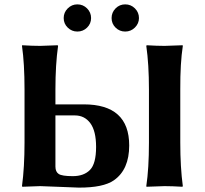

<svg xmlns="http://www.w3.org/2000/svg" viewBox="-20 -856 942 883"><path d="M665 -444.8Q665 -560.1 652.8 -645L654.8 -647.9Q702.6 -645 736.8 -645Q736.8 -645 819.8 -647.9L820.8 -645Q808.6 -565.9 809.1 -444.8V-200.2Q809.1 -86.4 820.8 0L818.8 2.9Q771 0 736.8 0Q736.8 0 653.8 2.9L652.8 0Q665 -81.1 665 -200.2ZM234.9 -89.8Q234.9 -65.9 250 -55.9Q265.1 -45.9 314.9 -45.9Q365.7 -45.9 393.8 -74.5Q421.9 -103 421.9 -180.2Q421.9 -253.4 395.5 -289.3Q369.1 -325.2 324.2 -325.2H234.9ZM92.8 -200.2V-444.8Q92.8 -564 81.1 -645L82 -647.9Q129.9 -645 165 -645L245.1 -647.9L247.1 -645Q234.9 -559.1 234.9 -444.8V-376H365.2Q574.2 -376 574.2 -187Q574.2 -76.2 503.9 -26.9Q455.1 7.3 341.8 6.8Q329.6 6.8 254.9 3.4Q180.2 0 165 0L83 2.9L81.1 0Q92.8 -86.4 92.8 -200.2ZM619.1 -772.9Q619.1 -748 600.6 -729.5Q582 -710.9 555.9 -710.9Q529.8 -710.9 511.5 -729Q493.2 -747.1 493.2 -772.9Q493.2 -798.8 511.5 -817.4Q529.8 -835.9 555.9 -835.9Q582 -835.9 600.6 -817.4Q619.1 -798.8 619.1 -772.9ZM291.5 -729Q272.9 -747.1 272.9 -772.9Q272.9 -798.8 291.5 -817.4Q310.1 -835.9 335.9 -835.9Q361.8 -835.9 380.4 -817.4Q398.9 -798.8 398.9 -772.9Q398.9 -747.1 380.4 -729Q361.8 -710.9 335.9 -710.9Q310.1 -710.9 291.5 -729Z"/></svg>

Font: Linux Biolinum
Style: Bold
Weight: 700
Designer: Philipp H. Poll
Foundry: Philipp H. Poll
Version: Version 1.3.2 ; ttfautohint (v0.9)